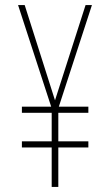

<svg xmlns="http://www.w3.org/2000/svg" viewBox="-20 -734 434 754"><path d="M196 -340 316 -714H341L211 -315H327V-291H209V-179H327V-155H209V0H183V-155H66V-179H183V-291H66V-315H181L51 -714H77Z"/></svg>

Font: Noto Sans Thai ExtCond Thin
Style: Regular
Weight: 100
Width: 2
Designer: Monotype Design Team
Foundry: Monotype Imaging Inc.
Version: Version 2.002; ttfautohint (v1.8.4.7-5d5b)